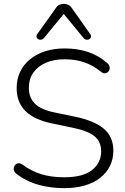

<svg xmlns="http://www.w3.org/2000/svg" viewBox="-20 -963 647 991"><path d="M312 8Q264 8 219 0Q174 -8 135.5 -24.5Q97 -41 66 -65Q56 -72 52.5 -81.5Q49 -91 51.5 -99.5Q54 -108 60.5 -114Q67 -120 76 -120.5Q85 -121 95 -114Q141 -80 192.5 -64Q244 -48 312 -48Q407 -48 454.5 -85Q502 -122 502 -182Q502 -232 467.5 -260Q433 -288 354 -304L253 -325Q158 -344 112 -389Q66 -434 66 -509Q66 -555 84 -592.5Q102 -630 135 -657Q168 -684 213.5 -698.5Q259 -713 314 -713Q379 -713 433.5 -695Q488 -677 533 -638Q542 -631 545 -621.5Q548 -612 545 -603.5Q542 -595 536 -590Q530 -585 521 -584.5Q512 -584 502 -592Q460 -626 414.5 -641.5Q369 -657 314 -657Q258 -657 216.5 -639Q175 -621 152 -588Q129 -555 129 -510Q129 -458 161 -427Q193 -396 264 -382L366 -361Q467 -340 516 -298.5Q565 -257 565 -185Q565 -142 547.5 -106.5Q530 -71 497 -45Q464 -19 417.5 -5.5Q371 8 312 8ZM207 -767Q200 -759 191.5 -758Q183 -757 176.5 -761Q170 -765 168.5 -772.5Q167 -780 173 -788L268 -921Q276 -934 286.5 -938.5Q297 -943 309 -943Q321 -943 331.5 -938.5Q342 -934 351 -921L445 -788Q451 -780 449.5 -772.5Q448 -765 441.5 -761Q435 -757 426.5 -758Q418 -759 411 -767L309 -891Z"/></svg>

Font: Nunito ExtraLight Light
Style: Regular
Weight: 300
Version: Version 3.602